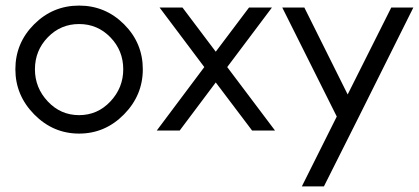

<svg xmlns="http://www.w3.org/2000/svg" viewBox="-20 -467 1499 687"><path d="M35 -219Q35 -313 102 -380Q169 -447 263 -447Q357 -447 424 -380Q491 -313 491 -219Q491 -126 423.5 -57.5Q356 11 263 11Q170 11 102.5 -57.5Q35 -126 35 -219ZM105 -219Q105 -153 151 -104Q197 -55 263 -55Q329 -55 375 -104Q421 -153 421 -219Q421 -286 375 -333.5Q329 -381 263 -381Q197 -381 151 -333.5Q105 -286 105 -219Z M541 0 711 -227 551 -440H633L752 -282L871 -440H953L793 -227L964 0H882L752 -172L623 0Z M1264 -49 1139 200H1060L1185 -50L990 -440H1069L1224 -129L1380 -440H1459Z"/></svg>

Font: Arcon
Style: Regular
Weight: 400
Designer: M. Zarth
Foundry: martin zarth - visuelle & digitale kommunikation
Version: Version 1.131;PS 001.131;hotconv 1.0.70;makeotf.lib2.5.58329